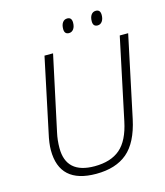

<svg xmlns="http://www.w3.org/2000/svg" viewBox="-129 -981 938 1089"><g transform="rotate(-15 340.5 -437.0)"><path d="M681.2 -713.9 580.1 -236.8Q551.8 -105 483.9 -47.6Q416 9.8 300.8 9.8Q85.9 9.8 85.9 -186Q85.9 -226.6 99.1 -284.2L189.9 -713.9H240.2L146 -274.9Q136.2 -231.4 136.2 -185.1Q136.2 -34.2 303.2 -34.2Q398.4 -34.2 453.4 -81.3Q508.3 -128.4 530.8 -236.8L631.8 -713.9ZM499 -832Q499 -856 509 -870.1Q519 -884.3 536.6 -884.3Q563 -884.3 563 -853Q563 -829.6 552.7 -815.4Q542.5 -801.3 525.9 -801.3Q499 -801.3 499 -832ZM331.1 -832Q331.1 -856 341.1 -870.1Q351.1 -884.3 368.7 -884.3Q395 -884.3 395 -853Q395 -829.6 384.8 -815.4Q374.5 -801.3 357.9 -801.3Q331.1 -801.3 331.1 -832Z"/></g></svg>

Font: TypoPRO Open Sans
Style: Italic
Weight: 300
Italic angle: -12°
Foundry: Ascender Corporation
Version: Version 1.10